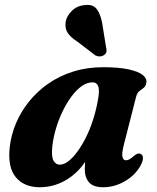

<svg xmlns="http://www.w3.org/2000/svg" viewBox="-20 -754 644 787"><path d="M488 -162Q478.5 -125 482 -111Q485.5 -97 496 -97Q503 -97 509.8 -100.5Q516.5 -104 526.5 -113Q537 -122 544 -124Q551 -126 557.5 -122.5Q565.5 -118.5 566 -107Q566.5 -95.5 557.5 -78Q536 -37 493 -11.8Q450 13.5 402.5 13.5Q362.5 13.5 345 -6.5Q327.5 -26.5 327.5 -61.5Q327.5 -73.5 328.8 -87.2Q330 -101 332.8 -117Q335.5 -133 340.2 -152.2Q345 -171.5 351.5 -195L364 -163.5Q346.5 -109 312.8 -69Q279 -29 235.2 -7.8Q191.5 13.5 143 13.5Q79 13.5 44.8 -27.5Q10.5 -68.5 20 -152Q25.5 -200.5 45.2 -247.8Q65 -295 98.2 -336.8Q131.5 -378.5 177 -410.5Q222.5 -442.5 279.5 -460.5Q336.5 -478.5 403 -478.5Q464.5 -478.5 504.5 -470.2Q544.5 -462 563.5 -447.8Q582.5 -433.5 580 -416Q578 -401 569.2 -394.2Q560.5 -387.5 551.5 -380.8Q542.5 -374 538 -358ZM194.5 -155Q190 -112.5 199.2 -95.8Q208.5 -79 225 -79Q241.5 -79 259.8 -92.8Q278 -106.5 296.5 -131.5Q315 -156.5 332 -190.2Q349 -224 362 -264.8Q375 -305.5 382.5 -350.5Q388.5 -385 382.5 -400.8Q376.5 -416.5 359.5 -416.5Q337 -416.5 315.2 -401.2Q293.5 -386 273.5 -359.2Q253.5 -332.5 237 -298.5Q220.5 -264.5 209.5 -227.5Q198.5 -190.5 194.5 -155ZM399 -658 415 -559Q417.5 -551 416.5 -543Q415.5 -535 406.5 -528.5Q399 -523 389.2 -522.8Q379.5 -522.5 371.5 -526.5L297 -583.5Q270 -600.5 257.8 -618.8Q245.5 -637 249 -663.5Q252.5 -687 273.5 -708.5Q294.5 -730 326 -733Q360.5 -738 376.5 -716.8Q392.5 -695.5 399 -658Z"/></svg>

Font: Fraunces
Style: Bold Italic
Weight: 700
Italic angle: -16°
Version: Version 1.000;[b76b70a41]